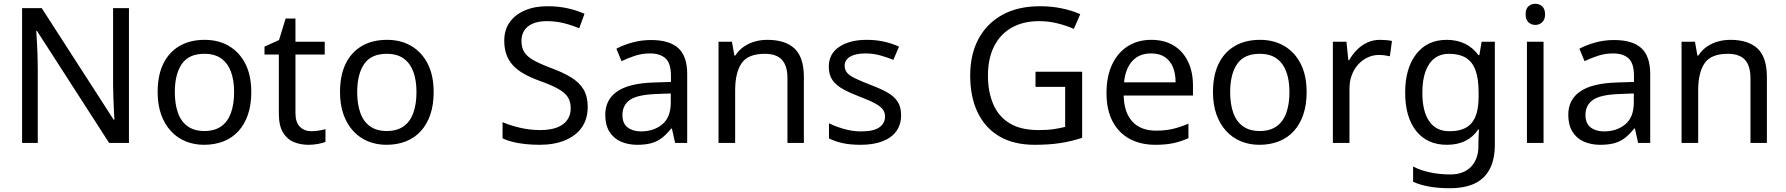

<svg xmlns="http://www.w3.org/2000/svg" viewBox="-20 -757 9460 1017"><path d="M663 0H558L176 -593H172Q174 -570 175.5 -538.5Q177 -507 178.5 -471.5Q180 -436 180 -399V0H97V-714H201L582 -123H586Q585 -139 583.5 -171Q582 -203 580.5 -241Q579 -279 579 -311V-714H663Z M1311 -269Q1311 -202 1293.5 -150.5Q1276 -99 1243.5 -63Q1211 -27 1164.5 -8.5Q1118 10 1061 10Q1008 10 963 -8.5Q918 -27 885 -63Q852 -99 833.5 -150.5Q815 -202 815 -269Q815 -358 845 -419.5Q875 -481 931 -513.5Q987 -546 1064 -546Q1137 -546 1192.5 -513.5Q1248 -481 1279.5 -419.5Q1311 -358 1311 -269ZM906 -269Q906 -206 922.5 -159.5Q939 -113 974 -88Q1009 -63 1063 -63Q1117 -63 1152 -88Q1187 -113 1203.5 -159.5Q1220 -206 1220 -269Q1220 -333 1203 -378Q1186 -423 1151.5 -447.5Q1117 -472 1062 -472Q980 -472 943 -418Q906 -364 906 -269Z M1629 -62Q1649 -62 1670 -65.5Q1691 -69 1704 -73V-6Q1690 1 1664 5.5Q1638 10 1614 10Q1572 10 1536.5 -4.5Q1501 -19 1479 -55Q1457 -91 1457 -156V-468H1381V-510L1458 -545L1493 -659H1545V-536H1700V-468H1545V-158Q1545 -109 1568.5 -85.5Q1592 -62 1629 -62Z M2277 -269Q2277 -202 2259.5 -150.5Q2242 -99 2209.5 -63Q2177 -27 2130.5 -8.5Q2084 10 2027 10Q1974 10 1929 -8.5Q1884 -27 1851 -63Q1818 -99 1799.5 -150.5Q1781 -202 1781 -269Q1781 -358 1811 -419.5Q1841 -481 1897 -513.5Q1953 -546 2030 -546Q2103 -546 2158.5 -513.5Q2214 -481 2245.5 -419.5Q2277 -358 2277 -269ZM1872 -269Q1872 -206 1888.5 -159.5Q1905 -113 1940 -88Q1975 -63 2029 -63Q2083 -63 2118 -88Q2153 -113 2169.5 -159.5Q2186 -206 2186 -269Q2186 -333 2169 -378Q2152 -423 2117.5 -447.5Q2083 -472 2028 -472Q1946 -472 1909 -418Q1872 -364 1872 -269Z M3093 -191Q3093 -127 3062 -82.5Q3031 -38 2973.5 -14Q2916 10 2838 10Q2798 10 2761.5 6Q2725 2 2695 -5.5Q2665 -13 2642 -24V-110Q2678 -94 2731.5 -81Q2785 -68 2842 -68Q2895 -68 2931 -82Q2967 -96 2985 -122Q3003 -148 3003 -183Q3003 -218 2988 -242Q2973 -266 2936.5 -286.5Q2900 -307 2835 -330Q2789 -347 2754.5 -366.5Q2720 -386 2697 -411Q2674 -436 2662.5 -468Q2651 -500 2651 -542Q2651 -599 2680 -639.5Q2709 -680 2760.5 -702Q2812 -724 2879 -724Q2938 -724 2987 -713Q3036 -702 3076 -684L3048 -607Q3011 -623 2967.5 -634Q2924 -645 2877 -645Q2832 -645 2802 -632Q2772 -619 2757 -595.5Q2742 -572 2742 -541Q2742 -505 2757 -481Q2772 -457 2806 -438Q2840 -419 2898 -397Q2961 -374 3004.5 -347.5Q3048 -321 3070.5 -284Q3093 -247 3093 -191Z M3428 -545Q3526 -545 3573 -502Q3620 -459 3620 -365V0H3556L3539 -76H3535Q3512 -47 3487.5 -27.5Q3463 -8 3431.5 1Q3400 10 3355 10Q3307 10 3268.5 -7Q3230 -24 3208 -59.5Q3186 -95 3186 -149Q3186 -229 3249 -272.5Q3312 -316 3443 -320L3534 -323V-355Q3534 -422 3505 -448Q3476 -474 3423 -474Q3381 -474 3343 -461.5Q3305 -449 3272 -433L3245 -499Q3280 -518 3328 -531.5Q3376 -545 3428 -545ZM3454 -259Q3354 -255 3315.5 -227Q3277 -199 3277 -148Q3277 -103 3304.5 -82Q3332 -61 3375 -61Q3443 -61 3488 -98.5Q3533 -136 3533 -214V-262Z M4044 -546Q4140 -546 4189 -499.5Q4238 -453 4238 -349V0H4151V-343Q4151 -408 4122 -440Q4093 -472 4031 -472Q3942 -472 3908 -422Q3874 -372 3874 -278V0H3786V-536H3857L3870 -463H3875Q3893 -491 3919.5 -509.5Q3946 -528 3978 -537Q4010 -546 4044 -546Z M4753 -148Q4753 -96 4727 -61Q4701 -26 4653 -8Q4605 10 4539 10Q4483 10 4442.5 1Q4402 -8 4371 -24V-104Q4403 -88 4448.5 -74.5Q4494 -61 4541 -61Q4608 -61 4638 -82.5Q4668 -104 4668 -140Q4668 -160 4657 -176Q4646 -192 4617.5 -208Q4589 -224 4536 -244Q4484 -264 4447 -284Q4410 -304 4390 -332Q4370 -360 4370 -404Q4370 -472 4425.5 -509Q4481 -546 4571 -546Q4620 -546 4662.5 -536.5Q4705 -527 4742 -510L4712 -440Q4678 -454 4641 -464Q4604 -474 4565 -474Q4511 -474 4482.5 -456.5Q4454 -439 4454 -409Q4454 -387 4467 -371.5Q4480 -356 4510.5 -341.5Q4541 -327 4592 -307Q4643 -288 4679 -268Q4715 -248 4734 -219.5Q4753 -191 4753 -148Z M5465 -377H5712V-27Q5654 -8 5595 1Q5536 10 5461 10Q5350 10 5274 -34.5Q5198 -79 5158.5 -161.5Q5119 -244 5119 -357Q5119 -469 5163 -551Q5207 -633 5289.5 -678.5Q5372 -724 5489 -724Q5549 -724 5602.5 -713Q5656 -702 5702 -682L5668 -604Q5630 -621 5582.5 -633Q5535 -645 5484 -645Q5399 -645 5338 -610Q5277 -575 5245 -510.5Q5213 -446 5213 -357Q5213 -272 5240.5 -206.5Q5268 -141 5327 -104.5Q5386 -68 5482 -68Q5529 -68 5562 -73Q5595 -78 5622 -85V-297H5465Z M6078 -546Q6147 -546 6196.5 -516Q6246 -486 6272.5 -431.5Q6299 -377 6299 -304V-251H5932Q5934 -160 5978.5 -112.5Q6023 -65 6103 -65Q6154 -65 6193.5 -74.5Q6233 -84 6275 -102V-25Q6234 -7 6194 1.5Q6154 10 6099 10Q6023 10 5964.5 -21Q5906 -52 5873.5 -113.5Q5841 -175 5841 -264Q5841 -352 5870.5 -415Q5900 -478 5953.5 -512Q6007 -546 6078 -546ZM6077 -474Q6014 -474 5977.5 -433.5Q5941 -393 5934 -321H6207Q6207 -367 6193 -401Q6179 -435 6150.5 -454.5Q6122 -474 6077 -474Z M6901 -269Q6901 -202 6883.5 -150.5Q6866 -99 6833.5 -63Q6801 -27 6754.5 -8.5Q6708 10 6651 10Q6598 10 6553 -8.5Q6508 -27 6475 -63Q6442 -99 6423.5 -150.5Q6405 -202 6405 -269Q6405 -358 6435 -419.5Q6465 -481 6521 -513.5Q6577 -546 6654 -546Q6727 -546 6782.5 -513.5Q6838 -481 6869.5 -419.5Q6901 -358 6901 -269ZM6496 -269Q6496 -206 6512.5 -159.5Q6529 -113 6564 -88Q6599 -63 6653 -63Q6707 -63 6742 -88Q6777 -113 6793.5 -159.5Q6810 -206 6810 -269Q6810 -333 6793 -378Q6776 -423 6741.5 -447.5Q6707 -472 6652 -472Q6570 -472 6533 -418Q6496 -364 6496 -269Z M7290 -546Q7305 -546 7322.5 -544.5Q7340 -543 7353 -540L7342 -459Q7329 -462 7313.5 -464Q7298 -466 7284 -466Q7253 -466 7225 -453Q7197 -440 7175 -416.5Q7153 -393 7140.5 -360Q7128 -327 7128 -286V0H7040V-536H7112L7122 -438H7126Q7143 -468 7167 -492.5Q7191 -517 7222 -531.5Q7253 -546 7290 -546Z M7643 -546Q7696 -546 7738.5 -526Q7781 -506 7811 -465H7816L7828 -536H7898V9Q7898 85 7872 136.5Q7846 188 7793 214Q7740 240 7658 240Q7600 240 7551.5 231.5Q7503 223 7465 206V125Q7503 145 7554 156Q7605 167 7663 167Q7732 167 7771.5 126.5Q7811 86 7811 16V-5Q7811 -17 7812 -39.5Q7813 -62 7814 -71H7810Q7782 -30 7740.5 -10Q7699 10 7644 10Q7540 10 7481.5 -63Q7423 -136 7423 -267Q7423 -395 7481.5 -470.5Q7540 -546 7643 -546ZM7655 -472Q7610 -472 7578.5 -448Q7547 -424 7530.5 -378Q7514 -332 7514 -266Q7514 -167 7550.5 -114.5Q7587 -62 7657 -62Q7698 -62 7727 -72.5Q7756 -83 7775 -105.5Q7794 -128 7803 -163Q7812 -198 7812 -246V-267Q7812 -340 7795.5 -385Q7779 -430 7744 -451Q7709 -472 7655 -472Z M8156 -536V0H8068V-536ZM8113 -737Q8133 -737 8148.5 -723.5Q8164 -710 8164 -681Q8164 -653 8148.5 -639Q8133 -625 8113 -625Q8091 -625 8076 -639Q8061 -653 8061 -681Q8061 -710 8076 -723.5Q8091 -737 8113 -737Z M8529 -545Q8627 -545 8674 -502Q8721 -459 8721 -365V0H8657L8640 -76H8636Q8613 -47 8588.5 -27.5Q8564 -8 8532.5 1Q8501 10 8456 10Q8408 10 8369.5 -7Q8331 -24 8309 -59.5Q8287 -95 8287 -149Q8287 -229 8350 -272.5Q8413 -316 8544 -320L8635 -323V-355Q8635 -422 8606 -448Q8577 -474 8524 -474Q8482 -474 8444 -461.5Q8406 -449 8373 -433L8346 -499Q8381 -518 8429 -531.5Q8477 -545 8529 -545ZM8555 -259Q8455 -255 8416.5 -227Q8378 -199 8378 -148Q8378 -103 8405.5 -82Q8433 -61 8476 -61Q8544 -61 8589 -98.5Q8634 -136 8634 -214V-262Z M9145 -546Q9241 -546 9290 -499.5Q9339 -453 9339 -349V0H9252V-343Q9252 -408 9223 -440Q9194 -472 9132 -472Q9043 -472 9009 -422Q8975 -372 8975 -278V0H8887V-536H8958L8971 -463H8976Q8994 -491 9020.5 -509.5Q9047 -528 9079 -537Q9111 -546 9145 -546Z"/></svg>

Font: Noto Sans Georgian
Style: Regular
Weight: 400
Designer: Monotype Design Team, Akaki Razmadze
Foundry: Google LLC
Version: Version 2.002